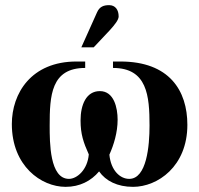

<svg xmlns="http://www.w3.org/2000/svg" viewBox="-20 -712 773 746"><path d="M296 -528H344L407 -595C426 -616 441 -635 441 -648C441 -674 428 -692 404 -692C384 -692 367 -687 357 -664ZM419 -473V-448C552 -448 561 -340 561 -224C561 -145 550 -17 482 -17C447 -17 411 -49 405 -111C422 -149 437 -197 437 -247C437 -293 423 -358 368 -358C315 -358 293 -305 293 -244C293 -191 304 -159 325 -112C320 -52 279 -17 248 -17C173 -17 173 -158 173 -224C173 -340 178 -448 311 -448V-473H277C101 -473 26 -349 26 -230C26 -67 140 14 235 14C290 14 334 -9 365 -46C391 -9 436 14 497 14C592 14 708 -65 708 -227C708 -360 638 -473 448 -473Z"/></svg>

Font: XITS Math
Style: Bold
Weight: 700
Designer: MicroPress Inc., with final additions and corrections provided by Coen Hoffman, Elsevier (retired)
Version: Version 1.105